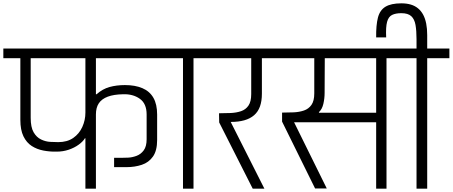

<svg xmlns="http://www.w3.org/2000/svg" viewBox="-56 -1131 2714 1151"><path d="M456 0V-302H453Q442 -283 416 -264Q390 -245 356 -233.5Q322 -222 284 -222Q243 -221 204 -228.5Q165 -236 134 -256Q103 -276 84.5 -314Q66 -352 66 -413V-782H-36V-840H976V-782H519V-566H523Q559 -598 601 -609.5Q643 -621 693 -621Q754 -621 797.5 -602.5Q841 -584 863.5 -545Q886 -506 886 -444V-292Q886 -228 861 -192.5Q836 -157 794 -143Q752 -129 702 -129H684H663Q659 -129 652 -129Q645 -129 628 -129V-185H674Q688 -185 712 -186Q736 -187 762 -196.5Q788 -206 805.5 -229.5Q823 -253 823 -296V-445Q823 -510 782 -539Q741 -568 682 -566Q626 -565 590 -551.5Q554 -538 536.5 -512Q519 -486 519 -445V0ZM128 -425Q128 -368 145.5 -338Q163 -308 190 -295Q217 -282 245 -280.5Q273 -279 293 -279Q347 -279 383 -304Q419 -329 437.5 -370Q456 -411 456 -456V-782H128Z M904 -782V-840H1241V-782H1104V0H1041V-782Z M1459 0 1258 -397 1257 -452Q1292 -452 1326.5 -453.5Q1361 -455 1389 -464.5Q1417 -474 1433.5 -498Q1450 -522 1450 -567V-782H1169V-840H1638V-782H1514V-570Q1514 -525 1502.5 -493Q1491 -461 1467.5 -440.5Q1444 -420 1409 -410Q1374 -400 1327 -400L1529 0Z M1566 -782V-840H2393V-782H2261V0H2199V-398H1707L1903 -1H1833L1635 -402V-456Q1670 -456 1704 -457.5Q1738 -459 1766 -468.5Q1794 -478 1811 -502Q1828 -526 1828 -571V-782ZM1856 -455H2199V-782H1891L1890 -574Q1890 -541 1882.5 -508.5Q1875 -476 1856 -459Z M2441 0V-782H2319V-840H2441V-896Q2441 -946 2435 -981Q2429 -1016 2409.5 -1034Q2390 -1052 2350 -1052Q2316 -1052 2294.5 -1041.5Q2273 -1031 2264.5 -1000Q2256 -969 2259 -907H2199Q2198 -980 2209.5 -1025Q2221 -1070 2254.5 -1090.5Q2288 -1111 2350 -1111Q2382 -1111 2407 -1103.5Q2432 -1096 2450.5 -1080.5Q2469 -1065 2481 -1042.5Q2493 -1020 2499 -989.5Q2505 -959 2505 -921V-840H2638V-782H2505V0Z"/></svg>

Font: Matangi
Style: Regular
Weight: 400
Designer: Prashant Pant
Foundry: The Graphic Ant
Version: Version 3.002